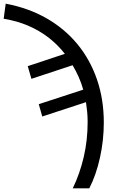

<svg xmlns="http://www.w3.org/2000/svg" viewBox="-106 -785 647 1045"><path d="M290 240Q328 162 349.5 70.5Q371 -21 371 -121Q371 -149 368.5 -176Q366 -203 362 -229L124 -151L105 -218L347 -297Q337 -333 322 -366.5Q307 -400 289 -430L65 -356L45 -425L247 -492Q207 -543 157.5 -581Q108 -619 47.5 -645Q-13 -671 -86 -683L-75 -765Q48 -742 147 -685.5Q246 -629 315.5 -544.5Q385 -460 422 -352Q459 -244 459 -118Q459 -21 438 73.5Q417 168 380 240Z"/></svg>

Font: Noto Sans Ambassadori
Style: Regular
Weight: 400
Designer: Monotype Design Team
Foundry: Monotype Imaging Inc.
Version: Version 2.013